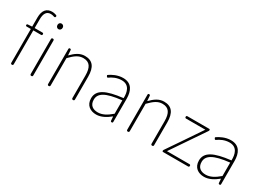

<svg xmlns="http://www.w3.org/2000/svg" viewBox="-21 -1570 3202 2345"><g transform="rotate(30 1580.5 -397.0)"><path d="M384 -263V-18C384 -6 390 0 402 0C414 0 420 -6 420 -18V-263V-509C420 -521 414 -527 402 -527C390 -527 384 -521 384 -509ZM378 -671C384 -664 393 -660 403 -660C413 -660 422 -664 429 -671C436 -678 440 -688 440 -701C440 -723 423 -739 403 -739C383 -739 367 -723 367 -701C367 -688 371 -678 378 -671ZM110 -247V-17C110 -6 117 0 128 0C139 0 145 -6 145 -17V-494H207H254C265 -494 270 -500 270 -511C270 -522 265 -527 254 -527H145V-650C145 -729 171 -775 231 -775C246 -775 262 -772 278 -766C289 -762 297 -764 301 -775C304 -785 300 -792 291 -796C271 -803 250 -807 232 -807C156 -807 110 -758 110 -655V-527L50 -523C41 -522 37 -517 37 -508C37 -499 42 -494 51 -494H110Z M665 -201V-403C732 -472 780 -507 845 -507C935 -507 972 -450 972 -334V-18C972 -6 978 0 990 0C1002 0 1008 -6 1008 -18V-339C1008 -475 957 -540 849 -540C776 -540 721 -498 667 -443H665L660 -513C659 -523 654 -527 644 -527C634 -527 629 -522 629 -512V-263V-18C629 -6 635 0 647 0C659 0 665 -6 665 -18Z M1550 -255V-341C1550 -448 1512 -540 1388 -540C1309 -540 1241 -503 1205 -478C1196 -472 1198 -467 1204 -458C1210 -448 1215 -444 1225 -451C1261 -477 1318 -507 1386 -507C1495 -507 1517 -414 1514 -329C1277 -302 1170 -247 1170 -130C1170 -30 1240 13 1322 13C1392 13 1458 -26 1512 -70H1515L1519 -14C1520 -4 1525 0 1535 0C1545 0 1550 -5 1550 -15V-170ZM1514 -250V-203V-109C1445 -50 1388 -20 1325 -20C1261 -20 1207 -50 1207 -131C1207 -220 1285 -273 1514 -298Z M1781 -201V-403C1848 -472 1896 -507 1961 -507C2051 -507 2088 -450 2088 -334V-18C2088 -6 2094 0 2106 0C2118 0 2124 -6 2124 -18V-339C2124 -475 2073 -540 1965 -540C1892 -540 1837 -498 1783 -443H1781L1776 -513C1775 -523 1770 -527 1760 -527C1750 -527 1745 -522 1745 -512V-263V-18C1745 -6 1751 0 1763 0C1775 0 1781 -6 1781 -18Z M2410 -256 2252 -24C2250 -21 2249 -17 2249 -13V-10C2249 -4 2253 0 2259 0H2439H2613C2624 0 2629 -6 2629 -17C2629 -28 2624 -33 2613 -33H2296L2614 -501C2617 -505 2618 -509 2618 -514V-517C2618 -523 2614 -527 2608 -527H2300C2289 -527 2284 -522 2284 -511C2284 -500 2289 -494 2300 -494H2571Z M3071 -255V-341C3071 -448 3033 -540 2909 -540C2830 -540 2762 -503 2726 -478C2717 -472 2719 -467 2725 -458C2731 -448 2736 -444 2746 -451C2782 -477 2839 -507 2907 -507C3016 -507 3038 -414 3035 -329C2798 -302 2691 -247 2691 -130C2691 -30 2761 13 2843 13C2913 13 2979 -26 3033 -70H3036L3040 -14C3041 -4 3046 0 3056 0C3066 0 3071 -5 3071 -15V-170ZM3035 -250V-203V-109C2966 -50 2909 -20 2846 -20C2782 -20 2728 -50 2728 -131C2728 -220 2806 -273 3035 -298Z"/></g></svg>

Font: GenSenRounded2 TW EL
Style: Regular
Weight: 250
Version: Version 2.100;PS 2.1;hotconv 16.6.51;makeotf.lib2.5.65220 DE